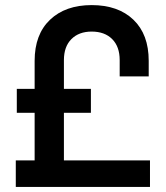

<svg xmlns="http://www.w3.org/2000/svg" viewBox="-20 -734 652 754"><path d="M42 0V-104H116V-291H46V-385H116V-495Q116 -599 176.5 -656.5Q237 -714 340 -714Q444 -714 504 -656.5Q564 -599 564 -495V-434H450V-498Q450 -551 420.5 -580.5Q391 -610 340 -610Q290 -610 260.5 -580.5Q231 -551 231 -498V-385H337V-291H231V-104H569V0Z"/></svg>

Font: Space Grotesk Frontify SemiBold
Style: Regular
Weight: 600
Designer: Florian Karsten
Version: Version 2.000